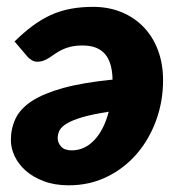

<svg xmlns="http://www.w3.org/2000/svg" viewBox="-20 -546 534 574"><path d="M12.5 -127Q12.5 -162 26.5 -191.5Q40.5 -221 75.2 -243.8Q110 -266.5 168.5 -282.8Q227 -299 316.5 -308Q315.5 -360.5 293.2 -385.2Q271 -410 227.5 -410Q207 -410 192 -406.5Q177 -403 165.8 -397.5Q154.5 -392 145.5 -385.8Q136.5 -379.5 128.2 -374Q120 -368.5 111 -365Q102 -361.5 90.5 -361.5Q83 -361.5 76 -365.5Q69 -369.5 63.5 -375L23.5 -422Q51 -449 77.2 -468.5Q103.5 -488 131.2 -500.8Q159 -513.5 190.2 -519.5Q221.5 -525.5 258.5 -525.5Q304.5 -525.5 343 -509.8Q381.5 -494 409.2 -465.2Q437 -436.5 452.2 -396Q467.5 -355.5 467.5 -306Q467.5 -243.5 447 -186.8Q426.5 -130 389.5 -86.8Q352.5 -43.5 300.5 -17.8Q248.5 8 185.5 8Q144 8 111.8 -4Q79.5 -16 57.5 -35.2Q35.5 -54.5 24 -78.8Q12.5 -103 12.5 -127ZM194.5 -96.5Q233 -96.5 262 -127.2Q291 -158 305 -212Q257 -204.5 227 -195.8Q197 -187 180.5 -177.2Q164 -167.5 158.2 -156.5Q152.5 -145.5 152.5 -132.5Q152.5 -119.5 162.5 -108Q172.5 -96.5 194.5 -96.5Z"/></svg>

Font: Lato Black
Style: Italic
Weight: 900
Italic angle: -7°
Designer: Lukasz Dziedzic
Foundry: tyPoland Lukasz Dziedzic
Version: Version 2.007; 2014-02-27